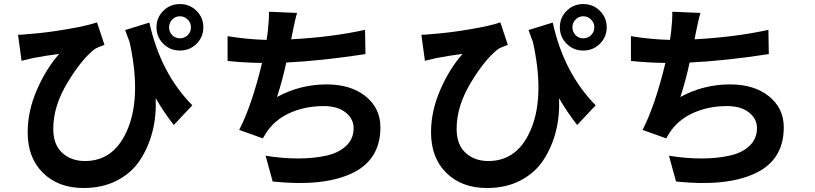

<svg xmlns="http://www.w3.org/2000/svg" viewBox="-20 -858 4040 952"><path d="M600.6 -709 720.7 -746.1Q775.4 -496.1 933.6 -335.9L841.8 -238.3Q793.9 -298.8 752 -371.1Q755.9 -283.2 735.8 -205.1Q715.8 -127 673.8 -63.5Q631.8 0 560.1 37.1Q488.3 74.2 394.5 74.2Q269.5 74.2 193.4 -0.5Q117.2 -75.2 117.2 -202.1Q117.2 -306.6 162.6 -411.6Q208 -516.6 273.4 -590.8Q205.1 -582 144.5 -570.3Q126 -566.4 86.9 -556.6L69.3 -685.5Q88.9 -685.5 126 -689.5Q208 -695.3 311 -712.9Q414.1 -730.5 460.9 -747.1L498 -635.7Q462.9 -623 449.2 -614.3Q383.8 -563.5 314 -447.3Q244.1 -331.1 244.1 -219.7Q244.1 -140.6 288.6 -100.1Q333 -59.6 401.4 -59.6Q549.8 -59.6 615.2 -223.1Q680.7 -386.7 622.1 -651.4Q620.1 -656.2 612.3 -676.8Q604.5 -697.3 600.6 -709ZM926.8 -722.7Q926.8 -745.1 910.6 -761.2Q894.5 -777.3 872.1 -777.3Q849.6 -777.3 834 -761.2Q818.4 -745.1 818.4 -722.7Q818.4 -699.2 834 -683.6Q849.6 -668 872.1 -668Q894.5 -668 910.6 -683.6Q926.8 -699.2 926.8 -722.7ZM789.6 -804.2Q823.2 -837.9 872.1 -837.9Q920.9 -837.9 954.6 -804.2Q988.3 -770.5 988.3 -722.7Q988.3 -674.8 954.6 -641.1Q920.9 -607.4 872.1 -607.4Q823.2 -607.4 789.6 -641.1Q755.9 -674.8 755.9 -722.7Q755.9 -770.5 789.6 -804.2Z M1790 -710 1792 -589.8Q1576.2 -556.6 1399.4 -547.9Q1380.9 -460.9 1353.5 -377Q1467.8 -439.5 1599.6 -439.5Q1719.7 -439.5 1793 -380.4Q1866.2 -321.3 1866.2 -226.6Q1866.2 -64.5 1723.6 2Q1581.1 68.4 1332 42L1296.9 -85.9Q1380.9 -72.3 1457 -72.3Q1533.2 -72.3 1596.2 -85.9Q1659.2 -99.6 1696.3 -134.8Q1733.4 -169.9 1733.4 -222.7Q1733.4 -268.6 1693.8 -300.3Q1654.3 -332 1585 -332Q1498 -332 1425.8 -301.8Q1353.5 -271.5 1310.5 -214.8Q1303.7 -207 1283.2 -171.9L1166 -213.9Q1228.5 -335 1279.3 -545.9Q1194.3 -546.9 1108.4 -555.7V-678.7Q1210.9 -662.1 1301.8 -660.2Q1302.7 -665 1304.7 -679.2Q1306.6 -693.4 1307.6 -700.2Q1314.5 -761.7 1313.5 -799.8L1453.1 -793.9Q1444.3 -766.6 1429.7 -693.4L1423.8 -663.1Q1625 -673.8 1790 -710Z M2600.6 -709 2720.7 -746.1Q2775.4 -496.1 2933.6 -335.9L2841.8 -238.3Q2793.9 -298.8 2752 -371.1Q2755.9 -283.2 2735.8 -205.1Q2715.8 -127 2673.8 -63.5Q2631.8 0 2560.1 37.1Q2488.3 74.2 2394.5 74.2Q2269.5 74.2 2193.4 -0.5Q2117.2 -75.2 2117.2 -202.1Q2117.2 -306.6 2162.6 -411.6Q2208 -516.6 2273.4 -590.8Q2205.1 -582 2144.5 -570.3Q2126 -566.4 2086.9 -556.6L2069.3 -685.5Q2088.9 -685.5 2126 -689.5Q2208 -695.3 2311 -712.9Q2414.1 -730.5 2460.9 -747.1L2498 -635.7Q2462.9 -623 2449.2 -614.3Q2383.8 -563.5 2314 -447.3Q2244.1 -331.1 2244.1 -219.7Q2244.1 -140.6 2288.6 -100.1Q2333 -59.6 2401.4 -59.6Q2549.8 -59.6 2615.2 -223.1Q2680.7 -386.7 2622.1 -651.4Q2620.1 -656.2 2612.3 -676.8Q2604.5 -697.3 2600.6 -709ZM2926.8 -722.7Q2926.8 -745.1 2910.6 -761.2Q2894.5 -777.3 2872.1 -777.3Q2849.6 -777.3 2834 -761.2Q2818.4 -745.1 2818.4 -722.7Q2818.4 -699.2 2834 -683.6Q2849.6 -668 2872.1 -668Q2894.5 -668 2910.6 -683.6Q2926.8 -699.2 2926.8 -722.7ZM2789.6 -804.2Q2823.2 -837.9 2872.1 -837.9Q2920.9 -837.9 2954.6 -804.2Q2988.3 -770.5 2988.3 -722.7Q2988.3 -674.8 2954.6 -641.1Q2920.9 -607.4 2872.1 -607.4Q2823.2 -607.4 2789.6 -641.1Q2755.9 -674.8 2755.9 -722.7Q2755.9 -770.5 2789.6 -804.2Z M3790 -710 3792 -589.8Q3576.2 -556.6 3399.4 -547.9Q3380.9 -460.9 3353.5 -377Q3467.8 -439.5 3599.6 -439.5Q3719.7 -439.5 3793 -380.4Q3866.2 -321.3 3866.2 -226.6Q3866.2 -64.5 3723.6 2Q3581.1 68.4 3332 42L3296.9 -85.9Q3380.9 -72.3 3457 -72.3Q3533.2 -72.3 3596.2 -85.9Q3659.2 -99.6 3696.3 -134.8Q3733.4 -169.9 3733.4 -222.7Q3733.4 -268.6 3693.8 -300.3Q3654.3 -332 3585 -332Q3498 -332 3425.8 -301.8Q3353.5 -271.5 3310.5 -214.8Q3303.7 -207 3283.2 -171.9L3166 -213.9Q3228.5 -335 3279.3 -545.9Q3194.3 -546.9 3108.4 -555.7V-678.7Q3210.9 -662.1 3301.8 -660.2Q3302.7 -665 3304.7 -679.2Q3306.6 -693.4 3307.6 -700.2Q3314.5 -761.7 3313.5 -799.8L3453.1 -793.9Q3444.3 -766.6 3429.7 -693.4L3423.8 -663.1Q3625 -673.8 3790 -710Z"/></svg>

Font: Gen Shin Gothic Bold
Style: Bold
Weight: 700
Designer: [Source Han Sans]
Ryoko NISHIZUKA  (kana & ideographs); Paul D. Hunt (Latin, Greek & Cyrillic); Wenlong ZHANG  (bopomofo
Version: Version 1.002.20150607